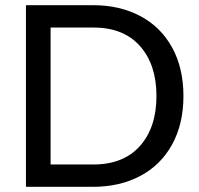

<svg xmlns="http://www.w3.org/2000/svg" viewBox="-20 -720 767 740"><path d="M80 -700H339Q441 -700 520 -658.5Q599 -617 643 -537.5Q687 -458 687 -350Q687 -242 643 -162.5Q599 -83 520 -41.5Q441 0 339 0H80ZM339 -86Q456 -86 519.5 -157.5Q583 -229 583 -350Q583 -471 519.5 -542.5Q456 -614 339 -614H175V-86Z"/></svg>

Font: Cabin
Style: Regular
Weight: 400
Designer: Pablo Impallari
Foundry: Pablo Impallari. http://www.impallari.com Igino Marini. http://www.ikern.com
Version: Version 2.001